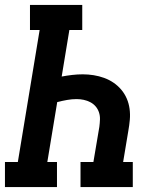

<svg xmlns="http://www.w3.org/2000/svg" viewBox="-24 -755 644 775"><path d="M-4 0V-101H48L136 -634H97V-735H308V-634H256L225 -446Q246 -450 267.5 -452.5Q289 -455 310 -455Q332 -455 354 -451.5Q376 -448 396.5 -440.5Q417 -433 434.5 -421Q452 -409 465.5 -393Q479 -377 487.5 -357.5Q496 -338 499 -316Q502 -294 500 -271.5Q498 -249 494 -227L473 -101H512V0H301V-101H353L377 -243Q379 -258 379.5 -273Q380 -288 375.5 -301.5Q371 -315 362 -325.5Q353 -336 340.5 -342.5Q328 -349 314 -352Q300 -355 285 -355Q266 -355 246.5 -351.5Q227 -348 207 -343L167 -101H206V0Z"/></svg>

Font: Iosevka Slab Extended
Style: Bold Italic
Weight: 700
Width: 7
Italic angle: -9°
Monospace: yes
Designer: Belleve Invis
Foundry: Belleve Invis
Version: Version 11.1.0; ttfautohint (v1.8.3)